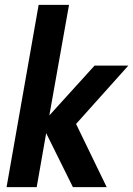

<svg xmlns="http://www.w3.org/2000/svg" viewBox="-20 -770 548 790"><path d="M131 0H7L139 -750H264L183 -295L369 -500H508L293 -260L419 0H280L170 -222Z"/></svg>

Font: Cabin
Style: Bold Italic
Weight: 700
Designer: Pablo Impallari
Foundry: Pablo Impallari. www.impallari.com Igino Marini. www.ikern.com
Version: Version 1.005